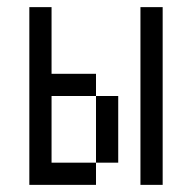

<svg xmlns="http://www.w3.org/2000/svg" viewBox="-20 -520 540 540"><path d="M62.5 -500Q62.5 -500 62.5 0H250V-62.5H125V-250H250V-62.5H312.5V-250H250V-312.5H125V-500ZM375 -500Q375 -500 375 0H437.5Q437.5 0 437.5 -500Z"/></svg>

Font: Unifont
Style: Regular
Weight: 500
Version: Version 13.0.05